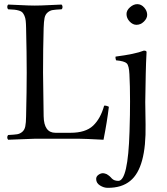

<svg xmlns="http://www.w3.org/2000/svg" viewBox="-20 -672 811 930"><path d="M191.4 -108.9Q192.9 -28.8 248.5 -28.8H321.3Q394.5 -28.8 430.9 -63.2Q467.3 -97.7 484.4 -160.2Q494.1 -161.6 507.3 -154.8Q499 -84 481.4 4.9Q389.2 0 362.3 0H149.4Q134.3 0 89.1 2.2Q43.9 4.4 19.5 4.9Q15.1 0.5 15.1 -6.6Q15.1 -13.7 19.5 -18.1Q49.3 -19.5 63 -21.7Q76.7 -23.9 87.9 -33.4Q99.1 -43 102.5 -60.1Q106 -77.1 106.4 -108.9Q109.4 -233.4 109.4 -320.8Q109.4 -411.1 106.4 -536.1Q106 -557.6 104.5 -571.5Q103 -585.4 98.4 -595.7Q93.8 -606 88.6 -611.6Q83.5 -617.2 72.3 -620.6Q61 -624 50.3 -625Q39.6 -626 19.5 -627Q15.1 -631.3 15.1 -638.4Q15.1 -645.5 19.5 -649.9Q41 -649.4 81.1 -647.2Q121.1 -645 148.4 -645Q176.3 -645 217 -647.2Q257.8 -649.4 278.3 -649.9Q282.7 -645.5 283 -638.4Q283.2 -631.3 278.3 -627Q248.5 -625.5 235.1 -623.3Q221.7 -621.1 210.4 -611.3Q199.2 -601.6 195.8 -585Q192.4 -568.4 191.4 -536.1Q188.5 -435.5 188.5 -319.8Q188.5 -299.3 191.4 -108.9ZM592.8 -604Q592.8 -622.1 609.9 -637Q627 -651.9 645 -651.9Q664.1 -651.9 678.5 -635.5Q692.9 -619.1 692.9 -600.1Q692.9 -583 677 -567.4Q661.1 -551.8 641.1 -551.8Q623 -551.8 607.9 -567.9Q592.8 -584 592.8 -604ZM606.9 -312Q605 -354 594 -365Q583 -376 542 -379.9Q538.1 -392.1 540 -397.9Q635.3 -410.2 676.8 -426.8Q689.9 -426.8 689.9 -419.9Q687 -365.7 686 -315.9Q683.6 -218.8 683.6 -178.2Q683.6 -143.6 685.1 -68.8Q689 141.1 610.8 204.1Q569.8 238.3 501 237.8Q482.9 237.8 464.4 226.3Q445.8 214.8 445.8 194.8Q445.8 182.6 456.8 174.8Q467.8 167 478 167Q482.9 167 488 168.5Q493.2 169.9 496.6 171.4Q500 172.9 504.4 176.5Q508.8 180.2 511 181.6Q513.2 183.1 517.1 187.5Q521 191.9 522 192.9Q533.2 204.1 553.2 204.1Q600.1 204.1 607.4 -34.7Q607.9 -47.9 607.9 -55.2Q609.9 -111.8 609.9 -182.1Q609.9 -257.3 606.9 -312Z"/></svg>

Font: Linux Libertine Display
Style: Regular
Weight: 400
Designer: Philipp H. Poll
Foundry: Philipp H. Poll
Version: Version 5.0.9